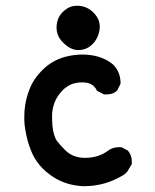

<svg xmlns="http://www.w3.org/2000/svg" viewBox="-20 -640 540 668"><path d="M165 -24.4Q109.4 -60.5 87.9 -116.2Q74.2 -150.4 68.4 -186.5Q64.5 -206.1 64.5 -224.6Q64.5 -243.2 65.4 -255.9Q68.4 -293.9 83 -330.1Q96.7 -366.2 128.9 -397.5Q161.1 -429.7 207 -442.4Q237.3 -450.2 266.6 -450.2Q331.1 -450.2 373 -416Q399.4 -389.6 399.4 -350.6V-348.6L387.7 -325.2Q377.9 -316.4 368.7 -314Q359.4 -311.5 353.5 -311.5Q347.7 -311.5 341.8 -311.5L317.4 -324.2Q313.5 -333 307.6 -338.9Q293.9 -353.5 265.6 -353.5Q235.4 -353.5 213.9 -338.9Q204.1 -333 195.3 -323.2Q172.9 -298.8 166 -271.5Q161.1 -253.9 161.1 -235.8Q161.1 -217.8 162.6 -201.7Q164.1 -185.5 168 -172.4Q171.9 -159.2 176.8 -151.4Q189.5 -134.8 206.1 -118.2Q233.4 -90.8 275.4 -90.8Q323.2 -90.8 356.4 -116.2Q372.1 -127.9 393.6 -127.9Q396.5 -127.9 402.3 -127.9L424.8 -116.2Q438.5 -100.6 438.5 -78.1Q438.5 -75.2 438.5 -69.3L422.9 -43L413.1 -33.2Q379.9 -12.7 345.2 -2.4Q310.5 7.8 270.5 7.8H269.5Q210 4.9 165 -24.4ZM176.8 -543.9Q176.8 -581.1 204.1 -603.5Q223.6 -620.1 248 -620.1Q284.2 -620.1 309.6 -591.8Q327.1 -571.3 327.1 -546.9Q327.1 -541 326.2 -534.2Q320.3 -503.9 300.3 -484.9Q280.3 -465.8 252 -465.8Q224.6 -465.8 197.3 -494.1Q176.8 -515.6 176.8 -543.9Z"/></svg>

Font: JasonHandwriting2
Style: SemiBold
Weight: 600
Version: Version 1.04.7